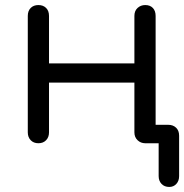

<svg xmlns="http://www.w3.org/2000/svg" viewBox="-20 -567 729 760"><path d="M555 0Q537 0 524.5 -12Q512 -24 512 -43V-504Q512 -524 524.5 -535.5Q537 -547 555 -547Q574 -547 585 -535.5Q596 -524 596 -504V-43Q596 -24 585 -12Q574 0 555 0ZM132 0Q113 0 101.5 -12Q90 -24 90 -43V-504Q90 -524 101.5 -535.5Q113 -547 132 -547Q151 -547 162.5 -535.5Q174 -524 174 -504V-43Q174 -24 162.5 -12Q151 0 132 0ZM161 -240V-316H540V-240ZM650 173Q631 173 619.5 161Q608 149 608 130V0H553V-73H646Q665 -73 677 -61.5Q689 -50 689 -30V130Q689 149 678 161Q667 173 650 173Z"/></svg>

Font: Comfortaa Medium
Style: Regular
Weight: 500
Designer: Johan Aakerlund
Foundry: Johan Aakerlund
Version: Version 3.104; ttfautohint (v1.8.1.43-b0c9)